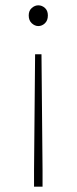

<svg xmlns="http://www.w3.org/2000/svg" viewBox="-20 -510 288 722"><path d="M108 192V130L112 -306H136L140 130V192ZM124 -412Q111 -412 99.5 -422.5Q88 -433 88 -452Q88 -470 99.5 -480Q111 -490 124 -490Q138 -490 149 -480Q160 -470 160 -452Q160 -433 149 -422.5Q138 -412 124 -412Z"/></svg>

Font: Assistant ExtraLight ExtraLight
Style: Regular
Weight: 250
Version: Version 3.000